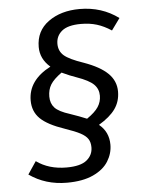

<svg xmlns="http://www.w3.org/2000/svg" viewBox="-53 -719 634 833"><g transform="rotate(-5 264.0 -303.0)"><path d="M460 -305Q460 -262 437 -229.5Q414 -197 365 -168Q407 -134 407 -78Q407 -40 386 -6Q365 28 319.5 49Q274 70 205 70Q112 70 41 20L78 -35Q132 4 209 4Q270 4 297 -18Q324 -40 324 -74Q324 -96 314.5 -110.5Q305 -125 282.5 -137Q260 -149 216 -164Q142 -189 110.5 -220Q79 -251 79 -299Q79 -387 177 -438Q134 -475 134 -527Q134 -597 188.5 -636.5Q243 -676 325 -676Q421 -676 494 -622L457 -571Q425 -592 394 -601.5Q363 -611 325 -611Q268 -611 242 -589.5Q216 -568 216 -534Q216 -502 238.5 -482.5Q261 -463 323 -442Q393 -417 426.5 -384Q460 -351 460 -305ZM380 -294Q380 -323 360 -343Q340 -363 286 -382Q259 -391 223 -408Q188 -383 174.5 -361Q161 -339 161 -309Q161 -279 178.5 -260Q196 -241 244 -226Q285 -212 316 -199Q351 -223 365.5 -245Q380 -267 380 -294Z"/></g></svg>

Font: Fira Sans Book
Style: Italic
Weight: 350
Italic angle: -8°
Designer: bBox Type GmbH & Carrois Corporate GbR & Edenspiekermann AG
Foundry: bBox Type GmbH & Carrois Corporate GbR & Edenspiekermann AG
Version: Version 4.301